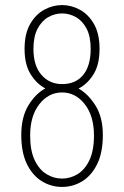

<svg xmlns="http://www.w3.org/2000/svg" viewBox="-20 -727 490 758"><path d="M225 11Q182 11 145.2 -11.5Q108.5 -34 86.2 -79.5Q64 -125 64 -194Q64 -264.5 92 -310.8Q120 -357 159 -378Q125 -395.5 101 -433.8Q77 -472 77 -534Q77 -594 99 -632.2Q121 -670.5 155 -688.8Q189 -707 225 -707Q261 -707 295 -688.8Q329 -670.5 351 -632.2Q373 -594 373 -534Q373 -471.5 348.8 -433Q324.5 -394.5 290 -377.5Q328.5 -356 357.2 -310Q386 -264 386 -194Q386 -125 363.8 -79.5Q341.5 -34 304.8 -11.5Q268 11 225 11ZM225 -395Q279 -395 308.5 -431.2Q338 -467.5 338 -534Q338 -583 321.8 -614Q305.5 -645 279.5 -659.5Q253.5 -674 225 -674Q196.5 -674 170.8 -659.5Q145 -645 128.5 -614Q112 -583 112 -534Q112 -467.5 143.8 -431.2Q175.5 -395 225 -395ZM225 -22Q258 -22 286.8 -39.8Q315.5 -57.5 333.2 -95Q351 -132.5 351 -192Q351 -269 314.8 -315.5Q278.5 -362 225 -362Q171.5 -362 135.2 -315.5Q99 -269 99 -192Q99 -132.5 116.8 -95Q134.5 -57.5 163.2 -39.8Q192 -22 225 -22Z"/></svg>

Font: Trispace Condensed Thin
Style: Regular
Weight: 100
Width: 3
Designer: Tyler Finck
Foundry: Etcetera Type Company
Version: Version 1.210; ttfautohint (v1.8.3)